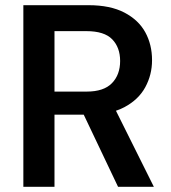

<svg xmlns="http://www.w3.org/2000/svg" viewBox="-20 -720 659 740"><path d="M70 0V-700H321Q405 -700 459.5 -671.5Q514 -643 540 -595.5Q566 -548 566 -488Q566 -432 540 -384Q514 -336 459.5 -307Q405 -278 319 -278H190V0ZM435 0 288 -309H419L573 0ZM190 -367H314Q380 -367 411.5 -399.5Q443 -432 443 -485Q443 -537 412.5 -568.5Q382 -600 313 -600H190Z"/></svg>

Font: DM Sans 17pt SemiBold
Style: Regular
Weight: 600
Version: Version 4.004;gftools[0.9.30]